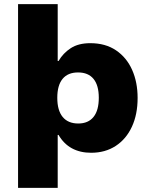

<svg xmlns="http://www.w3.org/2000/svg" viewBox="-20 -725 727 925"><path d="M67 180V-705H258V-431H262Q284 -469 321 -493Q358 -517 415 -517Q488 -517 539 -482.5Q590 -448 616.5 -388.5Q643 -329 643 -253Q643 -174 615.5 -114.5Q588 -55 537.5 -22Q487 11 419 11Q366 11 326.5 -10.5Q287 -32 262 -75H258V180ZM357 -130Q405 -130 430.5 -161.5Q456 -193 456 -254Q456 -314 430.5 -345Q405 -376 356 -376Q307 -376 281.5 -345Q256 -314 256 -254Q256 -193 282 -161.5Q308 -130 357 -130Z"/></svg>

Font: Nunito Sans 7pt Black
Style: Regular
Weight: 900
Designer: Vernon Adams
Foundry: Vernon Adams
Version: Version 3.101;gftools[0.9.27]